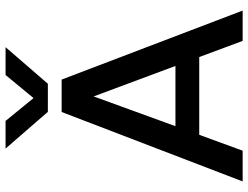

<svg xmlns="http://www.w3.org/2000/svg" viewBox="-121 -771 892 690"><g transform="rotate(-90 325.0 -426.0)"><path d="M369 -700H268L136 -852H235.5L317.5 -751.5L400.5 -852H500.5ZM632 0H523L465 -156H185.5L128.5 0H18L267.5 -650.5H384ZM323.5 -535.5 216.5 -241.5H433Z"/></g></svg>

Font: Overused Grotesk Medium
Style: Regular
Weight: 525
Version: Version 0.004